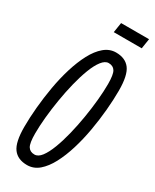

<svg xmlns="http://www.w3.org/2000/svg" viewBox="-220 -907 783 973"><g transform="rotate(30 171.5 -421.0)"><path d="M125.7 10Q71.2 10 44.3 -25.8Q17.5 -61.7 17.5 -150.6Q17.5 -204.1 23.1 -265.7Q28.7 -327.3 39.7 -390.4Q50.8 -453.6 68.3 -510.7Q85.8 -567.8 109.7 -612.9Q133.5 -657.9 164.3 -684Q195.1 -710 232.7 -710Q287.3 -710 314.1 -674.4Q340.9 -638.7 340.9 -549.4Q340.9 -495.9 335.3 -434.3Q329.8 -372.7 318.7 -309.6Q307.6 -246.4 290.1 -189.3Q272.6 -132.2 248.8 -87.1Q224.9 -42.1 194.5 -16Q164 10 125.7 10ZM131.7 -55.1Q153.2 -55.1 171.8 -79.5Q190.4 -104 206.4 -146Q222.5 -188 235.4 -240.2Q248.3 -292.4 257.5 -348.1Q266.8 -403.8 271.7 -456.2Q276.7 -508.7 276.7 -550.6Q276.7 -606.5 264.8 -625.7Q252.9 -644.9 226.8 -644.9Q206.3 -644.9 187.2 -620.5Q168.1 -596 152 -554Q135.9 -512 123 -459.8Q110.1 -407.6 100.9 -351.9Q91.7 -296.2 86.7 -243.8Q81.8 -191.3 81.8 -149.4Q81.8 -93.5 93.7 -74.3Q105.6 -55.1 131.7 -55.1ZM170.2 -793.3 179.4 -851.7H343L333.8 -793.3Z"/></g></svg>

Font: Georama
Style: Italic
Weight: 400
Width: 2
Italic angle: -9°
Designer: Jean-Baptiste Levee
Foundry: Production Type
Version: Version 1.000